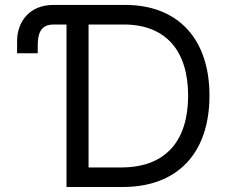

<svg xmlns="http://www.w3.org/2000/svg" viewBox="-20 -747 916 767"><path d="M48.3 -534.1H130.7V-561.1C130.7 -606.5 137.8 -649.1 194.6 -649.1H245.7V0H470.2C691.8 0 816.8 -137.8 816.8 -365.1C816.8 -590.9 691.8 -727.3 480.1 -727.3H193.2C99.4 -727.3 48.3 -661.9 48.3 -582.4ZM333.8 -78.1V-649.1H474.4C644.9 -649.1 731.5 -541.2 731.5 -365.1C731.5 -187.5 644.9 -78.1 464.5 -78.1Z"/></svg>

Font: Karasuma Gothic
Style: Regular
Weight: 400
Designer: Rasmus Andersson, Ryoko Nishizuka
Foundry: Genbu
Version: Version 1.00